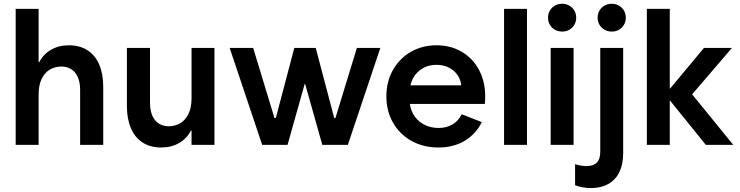

<svg xmlns="http://www.w3.org/2000/svg" viewBox="-20 -753 3849 998"><path d="M61.5 -707H180.7V-429.7H184.1Q204.6 -470.7 244.9 -494.1Q285.2 -517.6 337.9 -517.6Q394.5 -517.6 434.8 -491.7Q475.1 -465.8 495.8 -417.2Q516.6 -368.7 516.6 -301.8V0H396.5V-282.2Q397 -341.8 371.3 -374.3Q345.7 -406.7 297.9 -407.2Q265.1 -406.7 238.8 -391.1Q212.4 -375.5 196.5 -342.8Q180.7 -310.1 180.7 -261.7V0H61.5Z M1094.7 0H975.6V-74.2H972.2Q951.7 -33.2 911.4 -9.8Q871.1 13.7 818.4 13.7Q761.7 13.7 721.4 -12.2Q681.2 -38.1 660.4 -86.7Q639.6 -135.3 639.6 -202.1V-503.9H759.8V-221.7Q759.3 -162.1 784.9 -129.6Q810.5 -97.2 858.4 -96.7Q891.1 -97.2 917.5 -112.8Q943.8 -128.4 959.7 -161.1Q975.6 -193.8 975.6 -242.2V-503.9H1094.7Z M1173.8 -503.9H1295.9L1406.7 -139.6H1413.6L1509.8 -503.9H1621.1L1717.3 -139.6H1723.6L1835 -503.9H1957L1788.1 0H1655.3L1565.9 -317.4H1564L1474.6 0H1342.8Z M1988.3 -252Q1988.3 -328.1 2022.2 -388.7Q2056.2 -449.2 2115.5 -483.4Q2174.8 -517.6 2249 -517.6Q2322.8 -517.6 2380.4 -483.6Q2438 -449.7 2470 -389.4Q2502 -329.1 2502 -252.9Q2502 -225.6 2500 -212.9H2110.4Q2115.7 -175.3 2136.2 -147Q2156.7 -118.7 2188.7 -103.3Q2220.7 -87.9 2259.8 -87.9Q2302.2 -87.9 2333 -106.7Q2363.8 -125.5 2379.9 -159.2L2484.4 -118.2Q2453.6 -56.2 2395.5 -21.2Q2337.4 13.7 2258.8 13.7Q2180.2 13.7 2118.7 -20.8Q2057.1 -55.2 2022.7 -115.7Q1988.3 -176.3 1988.3 -252ZM2377.4 -309.6Q2374.5 -339.8 2357.4 -364Q2340.3 -388.2 2312.3 -402.1Q2284.2 -416 2249 -416Q2198.2 -416 2161.6 -387.2Q2125 -358.4 2113.3 -309.6Z M2600.1 -707H2719.2V0H2600.1Z M2842.3 -503.9H2961.4V0H2842.3ZM2828.6 -661.1Q2828.6 -681.2 2838.1 -697.8Q2847.7 -714.4 2864.5 -723.9Q2881.3 -733.4 2901.9 -733.4Q2922.4 -733.4 2939.2 -723.9Q2956.1 -714.4 2965.6 -697.8Q2975.1 -681.2 2975.1 -661.1Q2975.1 -641.1 2965.6 -624.5Q2956.1 -607.9 2939.5 -598.4Q2922.9 -588.9 2902.8 -588.9Q2881.8 -588.9 2865 -598.1Q2848.1 -607.4 2838.4 -624Q2828.6 -640.6 2828.6 -661.1Z M2969.2 210V100.6Q2997.1 109.4 3027.8 110.4Q3064.9 109.9 3082.3 92.3Q3099.6 74.7 3100.1 37.1V-503.9H3219.2V43.9Q3219.2 100.6 3199.5 141.4Q3179.7 182.1 3141.8 203.4Q3104 224.6 3051.3 224.6Q3009.8 224.6 2969.2 210ZM3086.4 -661.1Q3086.4 -681.2 3095.9 -697.8Q3105.5 -714.4 3122.3 -723.9Q3139.2 -733.4 3159.7 -733.4Q3180.2 -733.4 3197 -723.9Q3213.9 -714.4 3223.4 -697.8Q3232.9 -681.2 3232.9 -661.1Q3232.9 -641.1 3223.4 -624.5Q3213.9 -607.9 3197.3 -598.4Q3180.7 -588.9 3160.6 -588.9Q3139.6 -588.9 3122.8 -598.1Q3106 -607.4 3096.2 -624Q3086.4 -640.6 3086.4 -661.1Z M3342.3 -707H3461.4V-293H3463.4L3639.2 -503.9H3784.7L3577.6 -262.7L3791.5 0H3648.9L3463.4 -229.5H3461.4V0H3342.3Z"/></svg>

Font: Wanted Sans SemiBold
Style: Regular
Weight: 600
Designer: Original Design by Kil Hyung-jin and Kang Hanbin, Wanted Lab, Inc; Hangeul from Source Han Sans by Jang Soo-young and Ka
Foundry: Wanted Lab, Inc.
Version: Version 1.003